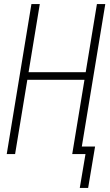

<svg xmlns="http://www.w3.org/2000/svg" viewBox="-20 -755 540 941"><path d="M371 166 399 0H334L394 -364H114L54 0H13L134 -735H175L120 -401H400L455 -735H496L381 -37H446L412 166Z"/></svg>

Font: Iosevka SS18 Extralight
Style: Italic
Weight: 200
Italic angle: -9°
Monospace: yes
Designer: Belleve Invis
Foundry: Belleve Invis
Version: Version 25.1.1; ttfautohint (v1.8.4)